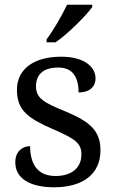

<svg xmlns="http://www.w3.org/2000/svg" viewBox="-20 -786 491 816"><path d="M178 -619V-606H216C269 -642 347 -721 372 -756V-766H265C244 -721 207 -657 178 -619ZM210 10C328 10 407 -43 407 -147C407 -231 362 -269 257 -313C168 -349 133 -368 133 -419C133 -466 160 -499 228 -499C287 -499 314 -460 314 -393C360 -393 386 -417 386 -453C386 -503 336 -545 240 -545C127 -545 52 -495 52 -404C52 -317 100 -283 203 -238C300 -196 326 -178 326 -129C326 -75 287 -38 216 -38C135 -38 108 -95 108 -165C84 -165 45 -150 45 -96C45 -26 110 10 210 10Z"/></svg>

Font: Noto Fangsong KSS Rotated
Style: Regular
Weight: 400
Designer: LIU Zhao, ZHANG Congyu, Kushim JIANG
Foundry: Guyu Beijing Co. Ltd.
Version: Version 1.000;November 16, 2022;FontCreator 11.5.0.2427 64-b